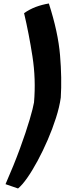

<svg xmlns="http://www.w3.org/2000/svg" viewBox="-20 -924 369 1086"><path d="M82 142.1 11.2 117.7Q58.6 9.8 93 -84.2Q127.4 -178.2 147.5 -246.6Q167.5 -314.9 172.4 -344.7Q183.6 -476.1 163.6 -604.7Q143.6 -733.4 116.2 -849.6Q147.5 -871.6 182.6 -884.8Q217.8 -897.9 256.3 -904.3Q308.6 -742.7 319.6 -611.6Q330.6 -480.5 323.7 -371.6Q316.4 -318.8 296.6 -257.1Q276.9 -195.3 249.8 -132.6Q222.7 -69.8 192.6 -14.2Q162.6 41.5 133.8 82.5Q105 123.5 82 142.1Z"/></svg>

Font: Fruktur
Style: Italic
Weight: 400
Italic angle: -8°
Designer: Viktoriya Grabowska, Eben Sorkin
Foundry: Viktoriya Grabowska
Version: Version 1.008; ttfautohint (v1.8.4.7-5d5b)